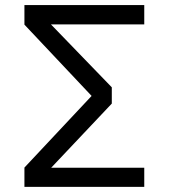

<svg xmlns="http://www.w3.org/2000/svg" viewBox="-20 -726 655 746"><path d="M414.4 -323.6 179 -74.4H540.5V0H74.9V-74.9L335.9 -353.3L74.9 -630.3V-706.2H540.5V-631.3H177.9L414.4 -386.7Z"/></svg>

Font: FiraCode Nerd Font Mono
Style: Regular
Weight: 400
Monospace: yes
Designer: Carrois Corporate, Edenspiekermann AG, Nikita Prokopov
Foundry: Carrois Corporate, Edenspiekermann AG, Nikita Prokopov
Version: Version 6.002;Nerd Fonts 3.4.0